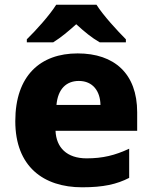

<svg xmlns="http://www.w3.org/2000/svg" viewBox="-20 -786 647 816"><path d="M390 -766H219C190 -720 132 -656 94 -619V-606H206C241 -628 268 -651 304 -683C339 -651 369 -626 404 -606H515V-619C480 -654 419 -720 390 -766ZM310 -559C152 -559 45 -465 45 -271C45 -78 165 10 329 10C420 10 476 -3 529 -30V-154C469 -126 417 -113 348 -113C264 -113 219 -159 216 -230H563V-309C563 -473 466 -559 310 -559ZM315 -442C375 -442 406 -398 407 -340H220C226 -408 262 -442 315 -442Z"/></svg>

Font: Noto Sans Myanmar UI ExtraBold
Style: Regular
Weight: 800
Designer: Monotype Design Team
Foundry: Monotype Imaging Inc.
Version: Version 2.103